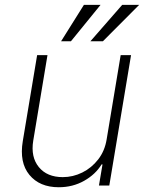

<svg xmlns="http://www.w3.org/2000/svg" viewBox="-20 -776 612 803"><path d="M426.1 -193.5 484.7 -545.5H528.1L437.1 0H393.8L408.7 -88.4H404.8Q379.3 -46.5 331.7 -19.7Q284.1 7.1 225.9 7.1Q145.6 7.1 103 -44.6Q60.4 -96.2 75.3 -185.7L135.3 -545.5H178.6L119 -187.5Q108 -119.3 142.4 -77.2Q176.8 -35.2 242.5 -35.2Q285.2 -35.2 324.2 -54.5Q363.3 -73.9 390.8 -109.4Q418.3 -144.9 426.1 -193.5ZM358 -603.3 491.1 -755.7H562.1L410.2 -603.3ZM235.4 -603.3 331 -755.7H400.6L276.6 -603.3Z"/></svg>

Font: Inter UI Extra Light
Style: Italic
Weight: 200
Italic angle: -9.39999°
Designer: Rasmus Andersson
Foundry: rsms
Version: 3.2;8d6f07862